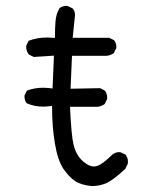

<svg xmlns="http://www.w3.org/2000/svg" viewBox="-20 -646 540 655"><path d="M127.4 -282.2Q138.2 -282.2 157.7 -284.7V-276.4Q157.7 -214.4 167.2 -157Q176.8 -99.6 195.8 -70.8Q215.3 -42.5 235.4 -28.8Q255.4 -15.1 292.5 -11.2Q319.8 -11.2 342.8 -21.2Q365.7 -31.2 407.2 -69.8L416 -87.4Q416.5 -91.3 416.5 -94.2Q416.5 -97.2 416 -100.8Q415.5 -104.5 413.6 -109.1Q411.6 -113.8 408.7 -118.2L391.6 -126.5Q389.6 -127 385.3 -127Q380.9 -127 374.8 -125Q368.7 -123 363.3 -118.7Q337.4 -93.3 321.3 -84.5Q310.1 -78.1 300.3 -78.1Q283.7 -78.1 263.7 -95.2Q239.7 -116.2 231 -151.9Q223.1 -185.5 218.8 -281.7H313Q325.7 -283.2 336.9 -291L345.2 -307.6Q345.7 -309.6 345.7 -311.5Q345.7 -326.2 337.9 -336.9L321.8 -345.2L220.7 -343.3L225.6 -455.6H344.2Q356.9 -457 368.2 -464.8L376.5 -481.4Q377 -483.4 377 -485.4Q377 -499.5 369.1 -508.8L352.5 -517.1H228L234.9 -585Q235.8 -589.8 235.8 -592.8Q235.8 -595.7 235.6 -599.6Q235.4 -603.5 233.4 -608.2Q231.4 -612.8 228 -617.2L210.9 -625.5Q209 -626 207 -626Q192.9 -626 183.1 -618.2Q171.4 -598.6 169.4 -574Q167.5 -549.3 167.5 -524.4V-516.6Q149.9 -518.1 141.1 -518.1Q106.4 -518.1 77.6 -506.8L69.8 -491.2Q69.3 -489.3 69.3 -487.3Q69.3 -471.2 78.6 -460L95.2 -451.7L164.1 -456.1L159.2 -344.2Q139.2 -346.7 127.4 -346.7Q97.7 -346.7 71.8 -336.9L64 -321.3Q63.5 -319.3 63.5 -317.4Q63.5 -303.2 70.8 -293.9Q96.7 -282.2 127.4 -282.2Z"/></svg>

Font: Bakudai
Style: ExtraLight
Weight: 200
Version: Version 1.48